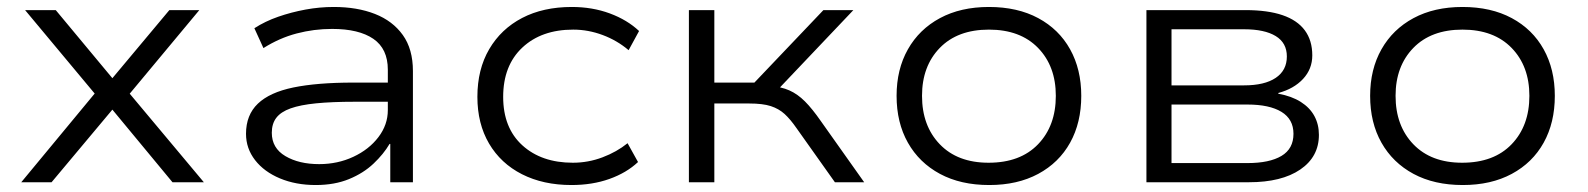

<svg xmlns="http://www.w3.org/2000/svg" viewBox="-20 -523 4558 551"><path d="M41 0 267 -273 268 -235 52 -494H140L303 -298H302L466 -494H552L338 -237L339 -270L565 0H475L302 -209H303L128 0Z M886 8Q829 8 783.5 -11Q738 -30 712 -63.5Q686 -97 686 -139Q686 -193 720 -225.5Q754 -258 822 -272Q890 -286 994 -286H1108V-231H998Q933 -231 887.5 -226.5Q842 -222 814 -212Q786 -202 773 -185Q760 -168 760 -142Q760 -98 799 -75Q838 -52 896 -52Q949 -52 994 -73Q1039 -94 1066 -129.5Q1093 -165 1093 -207V-323Q1093 -383 1051.5 -411.5Q1010 -440 933 -440Q881 -440 831.5 -427Q782 -414 736 -385L710 -442Q741 -462 778.5 -475Q816 -488 856.5 -495.5Q897 -503 938 -503Q1005 -503 1056 -483Q1107 -463 1136 -422.5Q1165 -382 1165 -319V0H1100V-110H1098Q1081 -81 1052 -53.5Q1023 -26 981.5 -9Q940 8 886 8Z M1620 8Q1539 8 1478 -23Q1417 -54 1383.5 -111Q1350 -168 1350 -245Q1350 -324 1384 -382Q1418 -440 1478.5 -471.5Q1539 -503 1621 -503Q1680 -503 1730 -484.5Q1780 -466 1814 -434L1784 -379Q1751 -407 1709.5 -422.5Q1668 -438 1625 -438Q1534 -438 1479 -386.5Q1424 -335 1424 -245Q1424 -156 1479 -106Q1534 -56 1624 -56Q1668 -56 1709 -71.5Q1750 -87 1781 -112L1811 -58Q1778 -27 1729 -9.5Q1680 8 1620 8Z M1957 0V-494H2030V-286H2145L2343 -494H2429L2203 -256L2187 -277Q2222 -274 2245.5 -263.5Q2269 -253 2290 -232Q2311 -211 2336 -175L2460 0H2376L2266 -155Q2248 -181 2231.5 -196Q2215 -211 2192 -218.5Q2169 -226 2130 -226H2030V0Z M2819 8Q2737 8 2677.5 -24Q2618 -56 2585.5 -113.5Q2553 -171 2553 -248Q2553 -324 2585.5 -381.5Q2618 -439 2677.5 -471Q2737 -503 2818 -503Q2900 -503 2959.5 -471Q3019 -439 3051 -381.5Q3083 -324 3083 -248Q3083 -171 3051 -113.5Q3019 -56 2959.5 -24Q2900 8 2819 8ZM2817 -56Q2908 -56 2959 -109Q3010 -162 3010 -248Q3010 -333 2959 -385.5Q2908 -438 2818 -438Q2728 -438 2677 -385.5Q2626 -333 2626 -248Q2626 -162 2677 -109Q2728 -56 2817 -56Z M3270 0V-494H3554Q3618 -494 3660.5 -479.5Q3703 -465 3724.5 -436Q3746 -407 3746 -364Q3746 -325 3719.5 -296.5Q3693 -268 3648 -256L3649 -254Q3687 -247 3713 -230.5Q3739 -214 3752 -190Q3765 -166 3765 -136Q3765 -73 3711.5 -36.5Q3658 0 3564 0ZM3342 -55H3560Q3623 -55 3657.5 -75.5Q3692 -96 3692 -139Q3692 -181 3657.5 -202Q3623 -223 3560 -223H3342ZM3342 -278H3550Q3609 -278 3641 -299.5Q3673 -321 3673 -361Q3673 -400 3641 -419.5Q3609 -439 3550 -439H3342Z M4178 8Q4096 8 4036.5 -24Q3977 -56 3944.5 -113.5Q3912 -171 3912 -248Q3912 -324 3944.5 -381.5Q3977 -439 4036.5 -471Q4096 -503 4177 -503Q4259 -503 4318.5 -471Q4378 -439 4410 -381.5Q4442 -324 4442 -248Q4442 -171 4410 -113.5Q4378 -56 4318.5 -24Q4259 8 4178 8ZM4176 -56Q4267 -56 4318 -109Q4369 -162 4369 -248Q4369 -333 4318 -385.5Q4267 -438 4177 -438Q4087 -438 4036 -385.5Q3985 -333 3985 -248Q3985 -162 4036 -109Q4087 -56 4176 -56Z"/></svg>

Font: Nunito Sans 7pt SemiExpanded Light
Style: Regular
Weight: 300
Width: 6
Designer: Vernon Adams
Foundry: Vernon Adams
Version: Version 3.101;gftools[0.9.27]